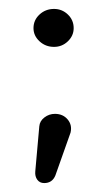

<svg xmlns="http://www.w3.org/2000/svg" viewBox="-20 -320 240 430"><path d="M101 -215Q82 -215 68.5 -227.5Q55 -240 55 -257Q55 -275 68.5 -287.5Q82 -300 101 -300Q119 -300 132 -287.5Q145 -275 145 -257Q145 -240 132 -227.5Q119 -215 101 -215ZM104 73Q97 90 79 90Q69 90 63.5 82.5Q58 75 59 64L68 -37Q69 -49 79.5 -57Q90 -65 103 -65Q121 -65 131.5 -52.5Q142 -40 138 -23Z"/></svg>

Font: Dongle
Style: Regular
Weight: 400
Designer: Yanghee Ryu
Foundry: Yanghee Ryu
Version: Version 2.000